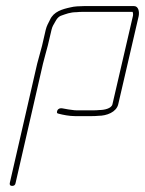

<svg xmlns="http://www.w3.org/2000/svg" viewBox="-20 -435 476 630"><path d="M137 -286 149 -337C150 -342 152 -347 154 -351C162 -364 166 -377 179 -383C196 -389 210 -395 231 -395C239 -396 245 -396 250 -396H415C417 -393 417 -385 416 -382L349 -93C346 -79 322 -74 307 -74C299 -73 291 -73 284 -73H231C221 -73 215 -75 204 -76C192 -77 174 -86 168 -72C166 -66 166 -63 172 -62C187 -58 208 -54 226 -54H279C286 -54 295 -54 303 -55C330 -55 362 -67 368 -93L435 -382C438 -397 434 -415 420 -415H255C243 -415 222 -414 212 -411C184 -405 156 -397 144 -370C139 -360 133 -350 130 -337L118 -285C115 -274 105 -238 102 -226L12 166C11 172 14 175 20 175C26 175 30 172 31 166L121 -226C124 -239 134 -274 137 -286Z"/></svg>

Font: Electronic
Style: ExThnIt
Weight: 100
Version: Version 1.011